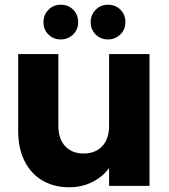

<svg xmlns="http://www.w3.org/2000/svg" viewBox="-20 -787 714 813"><path d="M613 -558V0H442V-76Q416 -39 371.5 -16.5Q327 6 273 6Q209 6 160 -22.5Q111 -51 84 -105Q57 -159 57 -232V-558H227V-255Q227 -199 256 -168Q285 -137 334 -137Q384 -137 413 -168Q442 -199 442 -255V-558ZM164 -693Q164 -724 185 -745.5Q206 -767 237 -767Q269 -767 290 -746Q311 -725 311 -693Q311 -662 289.5 -641Q268 -620 237 -620Q206 -620 185 -641Q164 -662 164 -693ZM364 -693Q364 -724 385 -745.5Q406 -767 437 -767Q469 -767 490 -746Q511 -725 511 -693Q511 -662 489.5 -641Q468 -620 437 -620Q406 -620 385 -641Q364 -662 364 -693Z"/></svg>

Font: IBM-Poppins
Style: Poppins-Bold
Weight: 700
Designer: Mike Abbink, Paul van der Laan, Pieter van Rosmalen, Ben Mitchell, Mark Frömberg
Foundry: Bold Monday
Version: Version 1.1